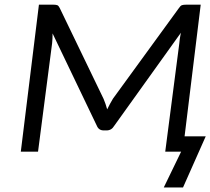

<svg xmlns="http://www.w3.org/2000/svg" viewBox="-20 -662 918 838"><path d="M432.1 -230.5Q441.4 -208.5 447.8 -184.6Q453.6 -196.8 460 -208.5Q466.3 -220.2 473.1 -231.4L760.7 -626.5Q767.6 -637.2 774.2 -639.4Q780.8 -641.6 792.5 -641.6H856L785.6 -66.9H877.9L778.8 156.2H694.8L770.5 0H701.2L762.7 -473.6Q764.2 -493.7 769.5 -519L478.5 -112.8Q466.8 -92.8 445.3 -92.8H432.6Q411.1 -92.8 402.8 -112.8L209.5 -516.1Q209.5 -504.9 209 -494.1Q208.5 -483.4 207.5 -473.6L146 0H70.8L149.9 -641.6H212.4Q224.1 -641.6 230 -639.4Q235.8 -637.2 240.7 -627L432.1 -230.5Z"/></svg>

Font: Carlito
Style: Italic
Weight: 400
Italic angle: -7°
Designer: Lukasz Dziedzic
Foundry: tyPoland Lukasz Dziedzic
Version: Version 1.104